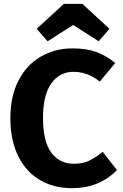

<svg xmlns="http://www.w3.org/2000/svg" viewBox="-20 -963 640 1000"><path d="M580 -635 500 -538Q437 -589 362 -589Q291 -589 247.5 -529Q204 -469 204 -348Q204 -227 247 -168.5Q290 -110 365 -110Q411 -110 444 -126Q477 -142 515 -172L589 -77Q497 17 356 17Q261 17 188.5 -25Q116 -67 75 -149.5Q34 -232 34 -348Q34 -461 76 -543Q118 -625 192 -668Q266 -711 358 -711Q430 -711 482 -692Q534 -673 580 -635ZM550 -813 494 -748 361 -833 228 -748 171 -813 313 -943H409Z"/></svg>

Font: Fira Mono
Style: Bold
Weight: 700
Monospace: yes
Designer: Carrois Corporate & Edenspiekermann AG
Foundry: Carrois Corporate GbR & Edenspiekermann AG
Version: Version 3.206